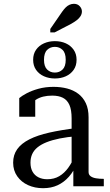

<svg xmlns="http://www.w3.org/2000/svg" viewBox="-20 -978 579 1008"><path d="M384 -306 383 -263Q333 -259 293.5 -251Q254 -243 225 -231.5Q196 -220 177 -204.5Q158 -189 149 -169Q140 -149 140 -124Q140 -96 151 -76.5Q162 -57 182 -47Q202 -37 228 -37Q264 -37 291 -53Q318 -69 338.5 -97.5Q359 -126 375 -164L383 -119Q368 -80 342 -50.5Q316 -21 282.5 -5.5Q249 10 206 10Q163 10 127.5 -6Q92 -22 70.5 -52.5Q49 -83 49 -124Q49 -165 70.5 -195Q92 -225 134.5 -246.5Q177 -268 239.5 -282Q302 -296 384 -306ZM365 0V-104H356V-356Q356 -401 344.5 -427Q333 -453 310.5 -464.5Q288 -476 254 -476Q202 -476 169.5 -455Q137 -434 117 -404Q117 -419 120.5 -430.5Q124 -442 130.5 -450.5Q137 -459 146 -464Q155 -469 165 -471V-365H81V-463Q95 -475 120.5 -488.5Q146 -502 182 -512Q218 -522 261 -522Q299 -522 332 -513.5Q365 -505 390.5 -486Q416 -467 430.5 -436.5Q445 -406 445 -362V-75Q445 -61 455.5 -53Q466 -45 484 -42Q502 -39 524 -39H525V0ZM211 -664Q211 -629 227.5 -613Q244 -597 268 -597Q292 -597 308.5 -613Q325 -629 325 -664Q325 -700 308.5 -716Q292 -732 268 -732Q244 -732 227.5 -716Q211 -700 211 -664ZM382 -664Q382 -633 366.5 -611Q351 -589 325.5 -577.5Q300 -566 268 -566Q237 -566 211 -577.5Q185 -589 169.5 -611Q154 -633 154 -664Q154 -695 169.5 -717Q185 -739 211 -750.5Q237 -762 268 -762Q300 -762 325.5 -750.5Q351 -739 366.5 -717Q382 -695 382 -664ZM306 -916 244 -826V-808H267L352 -852Q370 -862 383 -872Q396 -882 403 -893.5Q410 -905 410 -918Q410 -933 398.5 -945.5Q387 -958 368 -958Q356 -958 345 -953Q334 -948 325 -939Q316 -930 306 -916Z"/></svg>

Font: Roboto Serif 72pt
Style: Regular
Weight: 400
Designer: Greg Gazdowicz
Foundry: Commercial Type
Version: Version 1.008